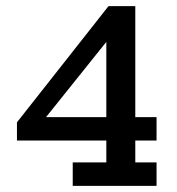

<svg xmlns="http://www.w3.org/2000/svg" viewBox="-20 -603 574 623"><path d="M216 0V-76H325V-147H35V-206L332 -583H419V-223H488V-147H419V-76H488V0ZM107 -195 84 -223H325V-514L353 -502Z"/></svg>

Font: Rokkitt Medium
Style: Regular
Weight: 500
Version: Version 3.103